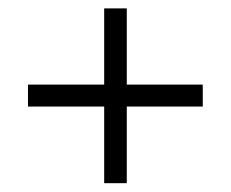

<svg xmlns="http://www.w3.org/2000/svg" viewBox="-20 -558 536 446"><path d="M222 -132.5V-538.5H274.5V-132.5ZM45 -310.5V-361.5H451V-310.5Z"/></svg>

Font: Libre Caslon Text
Style: Regular
Weight: 400
Designer: Pablo Impallari, Rodrigo Fuenzalida, Katja Schimmel
Foundry: Pablo Impallari, Rodrigo Fuenzalida
Version: Version 2.000